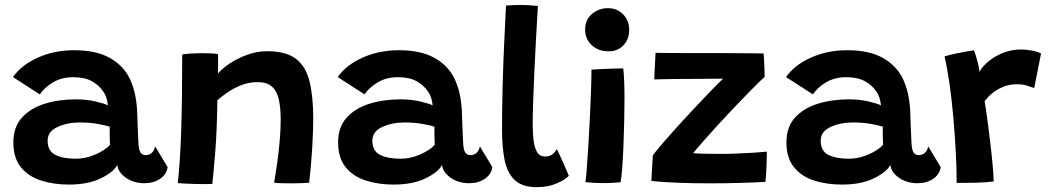

<svg xmlns="http://www.w3.org/2000/svg" viewBox="-20 -737 4238 776"><path d="M258.5 9Q196.5 9 145.5 -7.5Q94.5 -24 64.2 -61.5Q34 -99 34 -161.5Q34 -223.5 68.8 -261.8Q103.5 -300 161 -317.8Q218.5 -335.5 287 -335.5Q329 -335.5 366.5 -326.8Q404 -318 416 -311Q415 -325.5 410.2 -340.8Q405.5 -356 397 -367.5Q381 -392 351.8 -408.5Q322.5 -425 276 -425Q228.5 -425 193.5 -403.8Q158.5 -382.5 141 -355.5L32.5 -425.5Q65.5 -473.5 132.2 -503.8Q199 -534 280 -534Q367 -534 421.8 -504Q476.5 -474 503 -422Q515.5 -396.5 523.2 -366Q531 -335.5 534 -294Q535.5 -255.5 536.5 -224.5Q537.5 -193.5 539 -168Q540 -131.5 547.8 -120.8Q555.5 -110 569 -110Q583.5 -110 593.8 -119.5Q604 -129 607 -145.5L657.5 -61.5Q653 -32 627 -14.2Q601 3.5 563.5 3.5Q520.5 3.5 489 -18.5Q457.5 -40.5 454 -70.5Q440.5 -42.5 388.5 -16.8Q336.5 9 258.5 9ZM286.5 -95.5Q326.5 -95.5 365.8 -112.8Q405 -130 424.5 -151.5Q423.5 -172 423.2 -191.2Q423 -210.5 423.5 -225Q411.5 -229.5 377.2 -235.8Q343 -242 303.5 -242Q251 -242 211.8 -223.5Q172.5 -205 172.5 -168.5Q172.5 -126.5 203.8 -111Q235 -95.5 286.5 -95.5Z M838 6.5Q824.5 7 805.5 7Q786.5 7 766.5 6.5Q750 6 728.8 5Q707.5 4 698.5 3Q708 -80.5 712.2 -206Q716.5 -331.5 716.5 -517Q733.5 -519.5 756.2 -520.8Q779 -522 802.5 -522Q818.5 -522 834 -521.2Q849.5 -520.5 861 -518.5Q861.5 -511.5 861.5 -485.2Q861.5 -459 861 -439.5Q876 -458.5 907 -479.5Q938 -500.5 978 -515.2Q1018 -530 1059.5 -530Q1135.5 -530 1175.8 -499.5Q1216 -469 1231 -408.2Q1246 -347.5 1246 -257.5Q1246 -208 1241.8 -137.8Q1237.5 -67.5 1229.5 1.5Q1220 2.5 1201 3.2Q1182 4 1160.5 4Q1138.5 4 1118.2 3.5Q1098 3 1088 1.5Q1093.5 -31 1099.8 -74.5Q1106 -118 1110.2 -165Q1114.5 -212 1114.5 -255Q1114.5 -300 1107.2 -333.8Q1100 -367.5 1080 -386.2Q1060 -405 1021 -405Q986 -405 955 -392.8Q924 -380.5 899.5 -363.5Q875 -346.5 858.5 -332Q857 -210.5 850 -123.2Q843 -36 838 6.5Z M1571 9Q1509 9 1458 -7.5Q1407 -24 1376.8 -61.5Q1346.5 -99 1346.5 -161.5Q1346.5 -223.5 1381.2 -261.8Q1416 -300 1473.5 -317.8Q1531 -335.5 1599.5 -335.5Q1641.5 -335.5 1679 -326.8Q1716.5 -318 1728.5 -311Q1727.5 -325.5 1722.8 -340.8Q1718 -356 1709.5 -367.5Q1693.5 -392 1664.2 -408.5Q1635 -425 1588.5 -425Q1541 -425 1506 -403.8Q1471 -382.5 1453.5 -355.5L1345 -425.5Q1378 -473.5 1444.8 -503.8Q1511.5 -534 1592.5 -534Q1679.5 -534 1734.2 -504Q1789 -474 1815.5 -422Q1828 -396.5 1835.8 -366Q1843.5 -335.5 1846.5 -294Q1848 -255.5 1849 -224.5Q1850 -193.5 1851.5 -168Q1852.5 -131.5 1860.2 -120.8Q1868 -110 1881.5 -110Q1896 -110 1906.2 -119.5Q1916.5 -129 1919.5 -145.5L1970 -61.5Q1965.5 -32 1939.5 -14.2Q1913.5 3.5 1876 3.5Q1833 3.5 1801.5 -18.5Q1770 -40.5 1766.5 -70.5Q1753 -42.5 1701 -16.8Q1649 9 1571 9ZM1599 -95.5Q1639 -95.5 1678.2 -112.8Q1717.5 -130 1737 -151.5Q1736 -172 1735.8 -191.2Q1735.5 -210.5 1736 -225Q1724 -229.5 1689.8 -235.8Q1655.5 -242 1616 -242Q1563.5 -242 1524.2 -223.5Q1485 -205 1485 -168.5Q1485 -126.5 1516.2 -111Q1547.5 -95.5 1599 -95.5Z M2279 -26.5Q2265.5 -11 2230.2 4.2Q2195 19.5 2150 19.5Q2090 19.5 2059.8 -9.8Q2029.5 -39 2019.2 -91.5Q2009 -144 2009 -213.5Q2009 -298 2011.5 -390.5Q2014 -483 2018 -567.8Q2022 -652.5 2025 -714.5Q2057 -717 2083 -717Q2100 -717 2117.2 -716Q2134.5 -715 2154 -713Q2151 -661.5 2147.2 -594.8Q2143.5 -528 2140.2 -459Q2137 -390 2135 -331.2Q2133 -272.5 2133 -237Q2133 -203 2136.2 -172.5Q2139.5 -142 2150.2 -123.2Q2161 -104.5 2183.5 -104.5Q2201.5 -104.5 2212.2 -112.8Q2223 -121 2230.5 -134.5Q2233.5 -129 2240.8 -113.5Q2248 -98 2256.2 -79.5Q2264.5 -61 2271 -45.8Q2277.5 -30.5 2279 -26.5Z M2440.5 -529.5Q2399 -529.5 2372 -554Q2345 -578.5 2345 -617.5Q2345 -658 2373 -681Q2401 -704 2436.5 -704Q2474.5 -704 2498.8 -678.8Q2523 -653.5 2523 -614.5Q2523 -579 2499.8 -554.2Q2476.5 -529.5 2440.5 -529.5ZM2488 -0.5Q2479.5 0.5 2458.8 1.8Q2438 3 2415.5 3Q2378.5 3 2346 -1Q2348.5 -14 2351.5 -54.5Q2354.5 -95 2358 -150Q2361.5 -205 2364.2 -263.8Q2367 -322.5 2368.8 -373.5Q2370.5 -424.5 2370.5 -455.5Q2382 -456.5 2407.5 -457.8Q2433 -459 2459 -459.8Q2485 -460.5 2499 -460.5Q2501 -445.5 2502.5 -413.5Q2504 -381.5 2504 -341.5Q2504 -295.5 2502.8 -243Q2501.5 -190.5 2499.5 -141Q2497.5 -91.5 2494.5 -54Q2491.5 -16.5 2488 -0.5Z M3073.5 -2Q3033.5 0.5 2974.2 2.2Q2915 4 2852 4Q2785.5 4 2721.8 1.8Q2658 -0.5 2612.5 -6L2618.5 -109Q2631.5 -127 2658 -157.8Q2684.5 -188.5 2718 -225.5Q2751.5 -262.5 2786.5 -299.8Q2821.5 -337 2852 -368.5Q2882.5 -400 2902.5 -419Q2891.5 -419 2863 -418.8Q2834.5 -418.5 2800.5 -418.2Q2766.5 -418 2739 -418Q2714.5 -418 2689 -417.5Q2663.5 -417 2645.2 -416.5Q2627 -416 2624 -416L2629.5 -523.5Q2649 -523 2688.2 -522.8Q2727.5 -522.5 2775.2 -522.5Q2823 -522.5 2867.5 -522.5Q2916.5 -522.5 2970.2 -522Q3024 -521.5 3066 -521Q3067 -516.5 3068 -496.5Q3069 -476.5 3069.8 -455.2Q3070.5 -434 3070.5 -426.5Q3049.5 -407.5 3017.5 -375Q2985.5 -342.5 2949.2 -304.5Q2913 -266.5 2879 -229.2Q2845 -192 2819 -162.2Q2793 -132.5 2781.5 -118Q2793.5 -116.5 2827 -115.8Q2860.5 -115 2891 -115Q2924.5 -115 2960.5 -116.5Q2996.5 -118 3028 -120Q3059.5 -122 3079.5 -124Q3079.5 -119 3079 -102Q3078.5 -85 3077.8 -64Q3077 -43 3075.8 -25.5Q3074.5 -8 3073.5 -2Z M3383 9Q3321 9 3270 -7.5Q3219 -24 3188.8 -61.5Q3158.5 -99 3158.5 -161.5Q3158.5 -223.5 3193.2 -261.8Q3228 -300 3285.5 -317.8Q3343 -335.5 3411.5 -335.5Q3453.5 -335.5 3491 -326.8Q3528.5 -318 3540.5 -311Q3539.5 -325.5 3534.8 -340.8Q3530 -356 3521.5 -367.5Q3505.5 -392 3476.2 -408.5Q3447 -425 3400.5 -425Q3353 -425 3318 -403.8Q3283 -382.5 3265.5 -355.5L3157 -425.5Q3190 -473.5 3256.8 -503.8Q3323.5 -534 3404.5 -534Q3491.5 -534 3546.2 -504Q3601 -474 3627.5 -422Q3640 -396.5 3647.8 -366Q3655.5 -335.5 3658.5 -294Q3660 -255.5 3661 -224.5Q3662 -193.5 3663.5 -168Q3664.5 -131.5 3672.2 -120.8Q3680 -110 3693.5 -110Q3708 -110 3718.2 -119.5Q3728.5 -129 3731.5 -145.5L3782 -61.5Q3777.5 -32 3751.5 -14.2Q3725.5 3.5 3688 3.5Q3645 3.5 3613.5 -18.5Q3582 -40.5 3578.5 -70.5Q3565 -42.5 3513 -16.8Q3461 9 3383 9ZM3411 -95.5Q3451 -95.5 3490.2 -112.8Q3529.5 -130 3549 -151.5Q3548 -172 3547.8 -191.2Q3547.5 -210.5 3548 -225Q3536 -229.5 3501.8 -235.8Q3467.5 -242 3428 -242Q3375.5 -242 3336.2 -223.5Q3297 -205 3297 -168.5Q3297 -126.5 3328.2 -111Q3359.5 -95.5 3411 -95.5Z M3938.5 -446.5Q3951 -469.5 3976.5 -490.2Q4002 -511 4035.8 -524Q4069.5 -537 4106.5 -537Q4129.5 -537 4152.8 -532.2Q4176 -527.5 4187.5 -520.5L4160 -381Q4148.5 -385.5 4130.8 -391Q4113 -396.5 4089 -396.5Q4050.5 -396.5 4016 -377.5Q3981.5 -358.5 3959.5 -327.5Q3965 -296 3971.2 -249.5Q3977.5 -203 3983.2 -153.5Q3989 -104 3992.5 -63.5Q3996 -23 3996 -3.5Q3965 0.5 3924 1.5Q3883 2.5 3846.5 2Q3846.5 -52.5 3843 -120.8Q3839.5 -189 3833.2 -260.8Q3827 -332.5 3817.8 -397.2Q3808.5 -462 3797.5 -509Q3817.5 -515 3843 -520.5Q3868.5 -526 3889.2 -529.5Q3910 -533 3916.5 -533.5Q3922.5 -518.5 3930 -491.2Q3937.5 -464 3938.5 -446.5Z"/></svg>

Font: Grandstander SemiBold
Style: Regular
Weight: 600
Designer: Tyler Finck
Foundry: Etcetera Type Co
Version: Version 1.200; ttfautohint (v1.8.3)